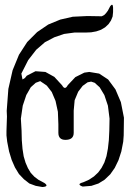

<svg xmlns="http://www.w3.org/2000/svg" viewBox="-20 -792 540 795"><path d="M334 -657.2H288.1L245.1 -651.4L205.1 -637.7L166 -617.2L129.9 -585.9L96.7 -543L68.4 -487.3L73.2 -462.9L83 -468.8L90.8 -478.5L127 -497.1L168 -494.1L205.1 -473.6L237.3 -438.5Q249 -417 260.7 -439.5L292 -472.7L329.1 -491.2L349.6 -494.1L373 -490.2L390.6 -487.3L427.7 -462.9L458 -421.9L480.5 -369.1L493.2 -304.7L492.2 -231.4L490.2 -205.1L482.4 -165L470.7 -128.9L455.1 -96.7L436.5 -70.3L413.1 -47.9L387.7 -32.2L358.4 -22.5L322.3 -19.5Q294.9 -29.3 324.2 -37.1L348.6 -47.9L369.1 -61.5L386.7 -78.1L400.4 -96.7L412.1 -119.1L420.9 -145.5L426.8 -176.8L430.7 -211.9L432.6 -251L433.6 -300.8L426.8 -354.5L412.1 -398.4L392.6 -430.7L372.1 -449.2L357.4 -454.1L342.8 -451.2L322.3 -436.5L303.7 -412.1L289.1 -377L285.2 -334V-242.2Q285.2 -212.9 251 -212.9Q221.7 -212.9 221.7 -242.2V-277.3L219.7 -329.1L210 -374L194.3 -411.1L173.8 -437.5L146.5 -456.1L127.9 -449.2L107.4 -430.7L88.9 -398.4L74.2 -354.5L66.4 -300.8L69.3 -251L70.3 -210.9L73.2 -175.8L78.1 -144.5L85.9 -118.2L95.7 -95.7L107.4 -76.2L122.1 -60.5L138.7 -47.9L164.1 -34.2Q184.6 -19.5 155.3 -17.6L127.9 -22.5L101.6 -32.2L79.1 -49.8L58.6 -71.3L42 -98.6L28.3 -129.9L17.6 -165L9.8 -205.1L6.8 -231.4V-249L8.8 -309.6L7.8 -333L14.6 -423.8L32.2 -501L58.6 -565.4L92.8 -618.2L133.8 -659.2L179.7 -690.4L229.5 -710.9L281.2 -722.7L341.8 -725.6L401.4 -724.6L411.1 -729.5L418.9 -737.3L426.8 -748L436.5 -766.6Q447.3 -780.3 448.2 -760.7V-742.2L446.3 -723.6L439.5 -707L429.7 -692.4L415 -678.7L398.4 -668.9L378.9 -662.1L357.4 -658.2Z"/></svg>

Font: B2 Hana
Style: Regular
Weight: 500
Version: 2020-08-05; (max)